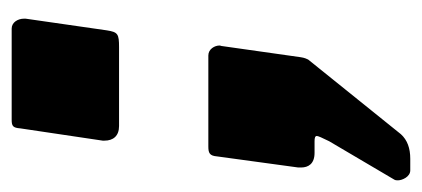

<svg xmlns="http://www.w3.org/2000/svg" viewBox="-236 -342 723 329"><g transform="rotate(-90 125.5 -177.5)"><path d="M209 -335C232 -335 235 -337 238 -356L258 -495C258 -496 258 -497 258 -498C258 -508 252 -519 241 -519H85C74 -519 71 -517 70 -504L49 -363C49 -362 49 -361 49 -360C49 -345 57 -335 74 -335ZM18 164C36 164 50 159 60 148L188 -11C189 -13 191 -17 192 -24L211 -158C211 -160 212 -161 212 -163C212 -171 206 -182 195 -182H39C28 -182 23 -180 22 -167L3 -28C3 -26 3 -24 3 -23C3 -11 9 0 28 0H48C54 0 57 1 57 4C57 6 54 13 48 25L-18 137C-19 139 -19 141 -19 143C-19 150 -13 164 -2 164Z"/></g></svg>

Font: Libre Franklin ExtraBold
Style: Italic
Weight: 800
Italic angle: -8°
Designer: Pablo Impallari, Rodrigo Fuenzalida
Foundry: Impallari Type
Version: Version 1.002; ttfautohint (v1.5)